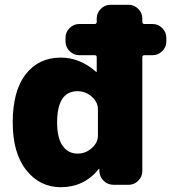

<svg xmlns="http://www.w3.org/2000/svg" viewBox="-20 -770 736 800"><path d="M388 -205V-315Q388 -344 362.5 -367Q337 -390 303 -390Q218 -390 218 -260Q218 -195 241 -162.5Q264 -130 303 -130Q337 -130 362.5 -153Q388 -176 388 -205ZM616 -670Q639 -670 656 -653Q673 -636 673 -613V-597Q673 -574 656 -557Q639 -540 616 -540H582Q573 -540 573 -531V-57Q573 -34 556 -17Q539 0 516 0H453Q429 0 412 -16.5Q395 -33 394 -57V-65Q394 -66 393 -66Q392 -66 391 -65Q330 10 233 10Q146 10 89.5 -61Q33 -132 33 -260Q33 -391 87 -460.5Q141 -530 233 -530Q313 -530 380 -471Q381 -470 382 -470Q383 -470 383 -471V-531Q383 -540 375 -540H310Q287 -540 270 -557Q253 -574 253 -597V-613Q253 -636 270 -653Q287 -670 310 -670H375Q383 -670 383 -679V-693Q383 -716 400 -733Q417 -750 440 -750H516Q539 -750 556 -733Q573 -716 573 -693V-679Q573 -670 582 -670Z"/></svg>

Font: Rounded Mplus 1c Black
Style: Regular
Weight: 900
Version: Version 1.059.20150529